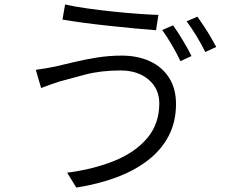

<svg xmlns="http://www.w3.org/2000/svg" viewBox="-20 -801 1040 864"><path d="M696.8 -335.9Q696.8 -401.9 648.4 -442.9Q600.1 -483.9 522 -483.9Q434.1 -483.9 363 -465.3Q292 -446.8 247.1 -434.1Q223.1 -426.3 202.6 -418.9Q182.1 -411.6 165 -404.8L141.1 -486.8Q161.1 -489.3 184.6 -493.4Q208 -497.6 230 -502Q265.1 -509.8 313 -521.5Q360.8 -533.2 416 -542Q471.2 -550.8 527.8 -550.8Q598.1 -550.8 653.3 -525.9Q708.5 -501 740.2 -452.1Q772 -403.3 772 -333Q772 -251.5 738.3 -188Q704.6 -124.5 643.6 -78.1Q582.5 -31.7 500.7 -1.7Q418.9 28.3 323.2 43L282.2 -23.9Q402.8 -39.6 496.6 -78.1Q590.3 -116.7 643.6 -180.7Q696.8 -244.6 696.8 -335.9ZM272.9 -780.8Q314 -771.5 370.6 -763.4Q427.2 -755.4 487.8 -749Q548.3 -742.7 602.8 -738.8Q657.2 -734.9 692.9 -733.9L682.1 -665Q641.1 -668 586.7 -673.1Q532.2 -678.2 473.1 -684.6Q414.1 -690.9 358.6 -698.2Q303.2 -705.6 261.2 -712.9ZM758.8 -687Q778.3 -660.2 802.2 -620.4Q826.2 -580.6 841.8 -548.8L792 -525.9Q777.8 -556.6 754.2 -597.2Q730.5 -637.7 710 -666ZM868.2 -726.1Q881.3 -708 897.7 -683.1Q914.1 -658.2 928.7 -633.3Q943.4 -608.4 953.1 -589.8L903.8 -566.9Q887.7 -600.1 864.3 -638.7Q840.8 -677.2 819.8 -705.1Z"/></svg>

Font: Shanggu Mono N
Style: Regular
Weight: 350
Designer: GuiWonder
Version: Version 1.021